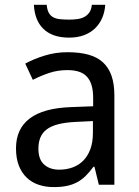

<svg xmlns="http://www.w3.org/2000/svg" viewBox="-20 -761 571 791"><path d="M387.2 0 369.1 -74.2H365.2Q349.1 -52.2 333 -36.4Q316.9 -20.5 297.9 -10.3Q278.8 0 255.4 4.9Q231.9 9.8 201.2 9.8Q167.5 9.8 139.2 0.2Q110.8 -9.3 90.1 -29.1Q69.3 -48.8 57.6 -78.9Q45.9 -108.9 45.9 -149.9Q45.9 -230 102.3 -272.9Q158.7 -315.9 273.9 -319.8L363.8 -323.2V-356.9Q363.8 -389.6 356.7 -411.6Q349.6 -433.6 336.2 -447Q322.8 -460.4 303 -466.3Q283.2 -472.2 257.8 -472.2Q217.3 -472.2 182.4 -460.4Q147.5 -448.7 115.2 -432.1L84 -499Q120.1 -518.6 164.6 -532.2Q209 -545.9 257.8 -545.9Q307.6 -545.9 344 -535.9Q380.4 -525.9 404.1 -504.2Q427.7 -482.4 439.5 -448.7Q451.2 -415 451.2 -367.2V0ZM224.1 -62Q253.9 -62 279.3 -71.3Q304.7 -80.6 323.2 -99.4Q341.8 -118.2 352.3 -146.7Q362.8 -175.3 362.8 -213.9V-262.2L293 -258.8Q249 -256.8 219.2 -249Q189.5 -241.2 171.6 -227.3Q153.8 -213.4 146 -193.6Q138.2 -173.8 138.2 -148.9Q138.2 -104 161.9 -83Q185.5 -62 224.1 -62ZM413.6 -741.2Q411.6 -711.4 400.9 -686.8Q390.1 -662.1 371.3 -644Q352.5 -626 325.9 -616Q299.3 -606 264.6 -606Q229 -606 202.4 -615.5Q175.8 -625 158 -642.8Q140.1 -660.6 130.6 -685.5Q121.1 -710.4 119.6 -741.2H172.4Q174.3 -720.2 181.2 -708Q188 -695.8 199.7 -689.7Q211.4 -683.6 227.8 -681.9Q244.1 -680.2 265.6 -680.2Q283.2 -680.2 299.1 -682.4Q314.9 -684.6 327.4 -691.2Q339.8 -697.8 348.1 -709.7Q356.4 -721.7 358.4 -741.2Z"/></svg>

Font: WenQuanYi Micro Hei
Style: Regular
Weight: 400
Foundry: Ascender Corporation
Version: Version 0.2.0-beta